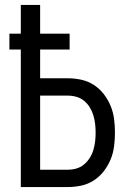

<svg xmlns="http://www.w3.org/2000/svg" viewBox="-20 -755 540 775"><path d="M64 0V-555H18V-619H64V-735H142V-619H261V-555H142V-439H254Q282 -439 309 -433Q336 -427 359 -412Q382 -397 399 -375Q416 -353 426.5 -327.5Q437 -302 440.5 -274.5Q444 -247 444 -220Q444 -192 440.5 -164.5Q437 -137 426.5 -111.5Q416 -86 399 -64Q382 -42 359 -27Q336 -12 309 -6Q282 0 254 0ZM142 -70H254Q272 -70 289 -75Q306 -80 319.5 -91.5Q333 -103 342.5 -118Q352 -133 357 -150Q362 -167 364 -184.5Q366 -202 366 -220Q366 -237 364 -254.5Q362 -272 357 -289Q352 -306 342.5 -321.5Q333 -337 319.5 -348Q306 -359 289 -364Q272 -369 254 -369H142Z"/></svg>

Font: Iosevka www.saffi
Style: Regular
Weight: 400
Monospace: yes
Designer: Belleve Invis
Foundry: Belleve Invis
Version: Version 22.0.2; ttfautohint (v1.8.3)